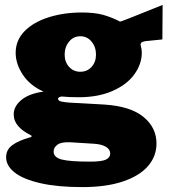

<svg xmlns="http://www.w3.org/2000/svg" viewBox="-20 -589 692 784"><path d="M5 53Q5 22 30.5 3.5Q56 -15 102 -28Q109 -29 109 -33Q109 -36 102 -39Q73 -53 54.5 -74Q36 -95 36 -122Q36 -155 67.5 -181Q99 -207 158 -215Q103 -239 73.5 -283.5Q44 -328 44 -373Q44 -425 80.5 -462Q117 -499 179 -518.5Q241 -538 314 -538Q366 -538 400.5 -528.5Q435 -519 470 -501Q472 -500 512 -516L644 -569L643 -428L574 -421Q563 -419 558.5 -416Q554 -413 554 -406L556 -397Q559 -387 559 -374Q559 -328 529 -286Q499 -244 440.5 -218Q382 -192 302 -192Q258 -192 231 -195Q217 -192 217 -186Q217 -177 232 -174Q247 -171 270.5 -169.5Q294 -168 302 -168L407 -162Q513 -155 566 -111.5Q619 -68 619 -3Q619 49 584.5 89Q550 129 482 152Q414 175 316 175Q215 175 145 159Q75 143 40 115.5Q5 88 5 53ZM372 -366Q372 -397 354 -419Q336 -441 308 -441Q280 -441 262 -419Q244 -397 244 -366Q244 -336 262 -316Q280 -296 308 -296Q336 -296 354 -316Q372 -336 372 -366ZM430 38Q430 21 412.5 10.5Q395 0 364 -2L268 -8Q231 -10 215 1.5Q199 13 199 30Q199 54 232.5 62.5Q266 71 347 71Q396 71 413 62.5Q430 54 430 38Z"/></svg>

Font: Morrison Black
Style: Regular
Weight: 900
Designer: Pablo Impallari, Rodrigo Fuenzalida (Modified by Dan O. Williams)
Version: Version 0.03;June 6, 2019;FontCreator 11.5.0.2425 64-bit; tt